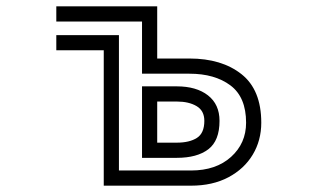

<svg xmlns="http://www.w3.org/2000/svg" viewBox="-20 -587 1040 607"><path d="M308 -428H158V-476H356V-48H584Q663 -48 710.5 -91Q758 -134 758 -199Q758 -280 708.5 -317Q659 -354 579 -354H429V-519H158V-567H477V-402H579Q681 -402 743.5 -352.5Q806 -303 806 -199Q806 -143 779 -98Q752 -53 702 -26.5Q652 0 584 0H308ZM429 -314H539Q601 -314 637.5 -285.5Q674 -257 674 -205Q674 -142 638.5 -115Q603 -88 539 -88H429ZM539 -136Q579 -136 602.5 -151Q626 -166 626 -205Q626 -237 601.5 -251.5Q577 -266 539 -266H477V-136Z"/></svg>

Font: Train One
Style: Regular
Weight: 400
Designer: Fontworks Inc.
Foundry: Fontworks Inc.
Version: Version 1.100